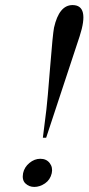

<svg xmlns="http://www.w3.org/2000/svg" viewBox="-20 -727 349 757"><path d="M294 -584 162 -184H149L163 -296Q167 -328 177.5 -460.5Q188 -593 193 -618Q213 -707 266 -707Q334 -707 294 -584ZM184 -44Q178 -18 157.5 -4Q137 10 115 10Q95 10 80.5 -3.5Q66 -17 71 -44Q76 -68 96 -84.5Q116 -101 139 -101Q163 -101 176 -84Q189 -67 184 -44Z"/></svg>

Font: GFS Artemisia
Style: Italic
Weight: 400
Italic angle: -12°
Designer: Takis Katsoulidis and George D. Matthiopoulos
Foundry: George Matthiopoulos and Takis Katsoulidis
Version: Version 1.0